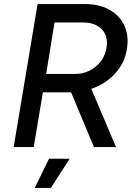

<svg xmlns="http://www.w3.org/2000/svg" viewBox="-20 -720 671 940"><path d="M47 0 164 -700H397Q467 -700 517 -671.5Q567 -643 589.5 -593Q612 -543 601 -478Q590 -410 542.5 -359Q495 -308 427 -285L548 0H440L328 -268Q325 -268 322 -268H190L145 0ZM206 -358H349Q386 -358 419 -374.5Q452 -391 474.5 -421Q497 -451 502 -490Q510 -544 478 -577Q446 -610 386 -610H247ZM150 200 220 57H321L229 200Z"/></svg>

Font: Figtree Medium
Style: Italic
Weight: 500
Italic angle: -9.5°
Foundry: Erik Kennedy
Version: Version 2.001; ttfautohint (v1.8.4.7-5d5b);gftools[0.9.27]